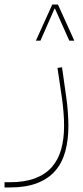

<svg xmlns="http://www.w3.org/2000/svg" viewBox="-90 -585 366 845"><path d="M-70 217H-46Q18 217 63.5 200Q109 183 137.5 151Q166 119 179 73Q192 27 192 -30Q192 -43 191.5 -59Q191 -75 189.5 -91Q188 -107 186.5 -122.5Q185 -138 183 -151L163 -286L183 -289L202 -154Q206 -128 208.5 -92.5Q211 -57 211 -31Q211 32 197 82.5Q183 133 152 168Q121 203 72 221.5Q23 240 -46 240H-70ZM237 -406H215L152 -547H150L88 -406H68L140 -565H165Z"/></svg>

Font: IBM Plex Sans Arabic Thin
Style: Regular
Weight: 100
Designer: Mike Abbink, Paul van der Laan, Pieter van Rosmalen, Wael Morcos, Khajak Apelian
Foundry: Bold Monday
Version: Version 1.101